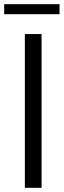

<svg xmlns="http://www.w3.org/2000/svg" viewBox="-42 -899 305 919"><path d="M77 0V-736H157V0ZM-22 -831V-879H243V-831Z"/></svg>

Font: Exo Thin
Style: Regular
Weight: 400
Version: Version 2.000